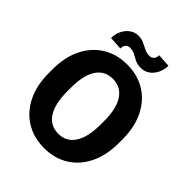

<svg xmlns="http://www.w3.org/2000/svg" viewBox="-249 -1040 1189 1189"><g transform="rotate(45 345.0 -445.5)"><path d="M651.4 -371.1V-339.4Q651.4 -231.4 612.5 -153.1Q573.7 -74.7 504.9 -32.5Q436 9.8 345.7 9.8Q255.4 9.8 186 -32.5Q116.7 -74.7 77.4 -153.1Q38.1 -231.4 38.1 -339.4V-371.1Q38.1 -479.5 77.1 -557.9Q116.2 -636.2 185.3 -678.5Q254.4 -720.7 344.7 -720.7Q435.1 -720.7 504.2 -678.5Q573.2 -636.2 612.3 -557.9Q651.4 -479.5 651.4 -371.1ZM490.7 -339.4V-372.1Q490.7 -481 452.6 -538.1Q414.6 -595.2 344.7 -595.2Q273.4 -595.2 236.3 -538.1Q199.2 -481 199.2 -372.1V-339.4Q199.2 -231.4 236.8 -173.3Q274.4 -115.2 345.7 -115.2Q415.5 -115.2 453.1 -173.3Q490.7 -231.4 490.7 -339.4ZM443.8 -900.9 529.8 -895.5Q529.8 -859.9 515.4 -830.1Q501 -800.3 476.1 -782.5Q451.2 -764.6 418.5 -764.6Q387.7 -764.6 366.9 -775.1Q346.2 -785.6 327.1 -796.1Q308.1 -806.6 282.7 -806.6Q266.6 -806.6 255.4 -795.2Q244.1 -783.7 244.1 -760.7L157.2 -765.6Q157.2 -800.3 171.6 -830.1Q186 -859.9 211.2 -878.2Q236.3 -896.5 268.6 -896.5Q294.4 -896.5 315.9 -886.2Q337.4 -876 358.6 -865.5Q379.9 -855 403.8 -855Q420.4 -855 432.1 -866.7Q443.8 -878.4 443.8 -900.9Z"/></g></svg>

Font: Vazirmatn RD FD ExtraBold
Style: Regular
Weight: 800
Designer: Saber Rastikerdar
Foundry: Saber Rastikerdar
Version: Version 33.003